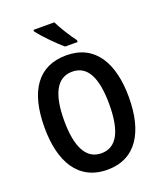

<svg xmlns="http://www.w3.org/2000/svg" viewBox="-168 -1044 977 1160"><g transform="rotate(-20 320.0 -463.5)"><path d="M322 -937H188V-928C216 -889 293 -810 334 -777H414V-789C387 -824 343 -893 322 -937ZM591 -358C591 -578 506 -725 321 -725C140 -725 49 -594 49 -359C49 -141 133 10 321 10C506 10 591 -138 591 -358ZM175 -358C175 -528 222 -620 321 -620C419 -620 465 -530 465 -358C465 -185 418 -96 320 -96C223 -96 175 -188 175 -358Z"/></g></svg>

Font: Noto Sans Khmer Condensed SemiBold
Style: Regular
Weight: 600
Width: 3
Designer: Danh Hong and the Monotype Design Team
Foundry: Monotype Imaging Inc.
Version: Version 2.004